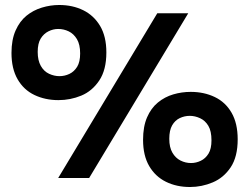

<svg xmlns="http://www.w3.org/2000/svg" viewBox="-20 -713 999 769"><path d="M214 -312Q161 -312 118 -332.5Q75 -353 50.5 -395.5Q26 -438 26 -501Q26 -554 42.5 -591Q59 -628 86 -650Q113 -672 147.5 -682.5Q182 -693 217 -693Q271 -693 313.5 -672Q356 -651 381 -609Q406 -567 406 -503Q406 -433 377.5 -390.5Q349 -348 305.5 -330Q262 -312 214 -312ZM218 -408Q239 -408 258 -417Q277 -426 289 -445.5Q301 -465 301 -499Q301 -535 288 -556.5Q275 -578 255 -587.5Q235 -597 213 -597Q193 -597 174 -587.5Q155 -578 143 -558.5Q131 -539 131 -505Q131 -471 143.5 -449Q156 -427 176.5 -417.5Q197 -408 218 -408ZM741 36Q687 36 644.5 15Q602 -6 577.5 -48Q553 -90 553 -153Q553 -206 569 -243Q585 -280 612.5 -302.5Q640 -325 674 -335Q708 -345 744 -345Q797 -345 840 -324.5Q883 -304 907.5 -261.5Q932 -219 932 -155Q932 -85 904 -43Q876 -1 832 17.5Q788 36 741 36ZM745 -60Q765 -60 784 -69Q803 -78 815 -97.5Q827 -117 827 -151Q827 -188 814.5 -209Q802 -230 781.5 -239.5Q761 -249 740 -249Q719 -249 700 -240Q681 -231 669.5 -211Q658 -191 658 -157Q658 -123 670.5 -101.5Q683 -80 703 -70Q723 -60 745 -60ZM213 0 610 -660H734L337 0Z"/></svg>

Font: Bricolage Grotesque SemiBold
Style: Regular
Weight: 600
Designer: Mathieu Triay
Foundry: Atelier Triay
Version: Version 1.000;gftools[0.9.30]